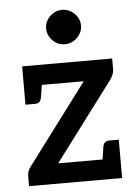

<svg xmlns="http://www.w3.org/2000/svg" viewBox="-53 -777 584 818"><g transform="rotate(-5 239.0 -368.0)"><path d="M38 0V-46Q38 -54 42 -64.5Q46 -75 54 -85L309 -425H53V-511H438V-465Q438 -453 433.5 -442.5Q429 -432 423 -423L170 -86H436V0ZM133 -444 121 -371Q119 -360 113 -353.5Q107 -347 94 -347H53V-425ZM357 -67 368 -140Q370 -151 376.5 -157.5Q383 -164 395 -164H436V-86ZM243 -589Q213 -589 191 -611Q169 -633 169 -662Q169 -693 191.5 -714.5Q214 -736 243 -736Q273 -736 295.5 -714.5Q318 -693 318 -662Q318 -633 295.5 -611Q273 -589 243 -589Z"/></g></svg>

Font: Aleo SemiBold
Style: Regular
Weight: 600
Designer: Alessio Laiso
Foundry: Alessio Laiso
Version: Version 2.001;gftools[0.9.29]